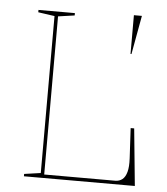

<svg xmlns="http://www.w3.org/2000/svg" viewBox="-52 -768 706 814"><g transform="rotate(5 301.0 -360.5)"><path d="M80 0V-10L150 -20V-688L80 -698V-708H235V-698L165 -688V-15H467Q485 -15 497.5 -25Q510 -35 516 -57Q522 -79 520 -115L513 -243H528L552 0ZM485 -556V-721H519L489 -556Z"/></g></svg>

Font: Kalnia Thin
Style: Regular
Weight: 250
Designer: Frida Medrano
Foundry: Frida Medrano
Version: Version 1.105